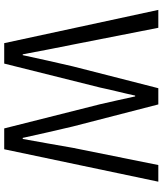

<svg xmlns="http://www.w3.org/2000/svg" viewBox="50 -822 772 912"><g transform="rotate(90 436.0 -366.0)"><path d="M185 0H282L396 -456C408 -514 422 -565 434 -622H438C450 -565 462 -514 475 -456L590 0H689L843 -732H764L682 -325C669 -247 654 -168 640 -88H635C617 -168 600 -247 581 -325L476 -732H399L295 -325C277 -247 259 -168 242 -88H238C223 -168 208 -247 192 -325L112 -732H27Z"/></g></svg>

Font: Noto Sans KR DemiLight
Style: Regular
Weight: 350
Designer: Ryoko NISHIZUKA 西塚涼子 (kana, bopomofo & ideographs); Paul D. Hunt (Latin, Greek & Cyrillic); Sandoll Communications 산돌커뮤니
Foundry: Adobe
Version: Version 2.004;hotconv 1.0.118;makeotfexe 2.5.65603